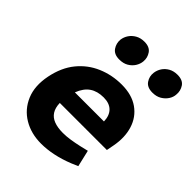

<svg xmlns="http://www.w3.org/2000/svg" viewBox="-216 -894 1027 1027"><g transform="rotate(45 298.0 -380.5)"><path d="M270 8Q194 8 136.5 -26.5Q79 -61 52.5 -124Q26 -187 43 -272Q60 -356 105 -411Q150 -466 214.5 -493.5Q279 -521 352 -521Q429 -521 478.5 -486Q528 -451 546.5 -391.5Q565 -332 551 -259L543 -217H187Q188 -181 202.5 -158.5Q217 -136 244.5 -125.5Q272 -115 312 -115Q338 -115 367.5 -119.5Q397 -124 428 -131L474 -142L496 -48L459 -32Q409 -12 361.5 -2Q314 8 270 8ZM204 -314H424Q423 -357 399.5 -380.5Q376 -404 332 -404Q285 -404 253.5 -382.5Q222 -361 204 -314ZM247 -606Q208 -606 191 -631Q174 -656 177 -686Q180 -708 192.5 -726.5Q205 -745 226 -757Q247 -769 276 -769Q315 -769 332 -744.5Q349 -720 346 -690Q344 -669 332 -650Q320 -631 299 -618.5Q278 -606 247 -606ZM498 -606Q458 -606 441 -631Q424 -656 428 -686Q431 -708 443 -726.5Q455 -745 476 -757Q497 -769 526 -769Q566 -769 582.5 -744.5Q599 -720 596 -690Q595 -669 582.5 -650Q570 -631 549 -618.5Q528 -606 498 -606Z"/></g></svg>

Font: REM SemiBold
Style: Italic
Weight: 600
Italic angle: -11°
Designer: Octavio Pardo
Foundry: Ashler Design
Version: Version 1.005;gftools[0.9.28]